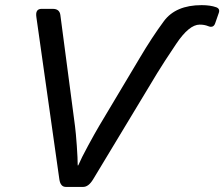

<svg xmlns="http://www.w3.org/2000/svg" viewBox="-20 -735 882 755"><path d="M123 -668Q118.2 -700.2 143.6 -700.2H187.5Q213.9 -700.2 217.3 -676.3L274.9 -239.3Q278.3 -213.9 282 -162.1Q285.6 -110.4 285.6 -84.5H287.6Q299.8 -113.3 326.9 -163.1Q354 -212.9 369.6 -239.3L529.3 -506.8Q577.6 -588.4 624.3 -651.6Q670.9 -714.8 772.9 -714.8Q807.1 -714.8 830.1 -706.5Q846.2 -700.7 840.3 -684.1L826.2 -643.6Q819.3 -623.5 798.3 -632.3Q784.2 -638.2 765.1 -638.2Q723.6 -638.2 672.9 -562.5Q622.1 -486.8 598.1 -447.3L346.2 -29.8Q328.1 0 307.1 0H238.8Q217.8 0 213.4 -29.8Z"/></svg>

Font: Istok Web
Style: BoldItalic
Weight: 700
Italic angle: -13°
Designer: Andrey V. Panov
Foundry: Andrey V. Panov
Version: Version 1.0.2g